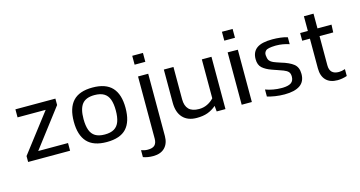

<svg xmlns="http://www.w3.org/2000/svg" viewBox="-91 -1078 3217 1718"><g transform="rotate(-15 1517.5 -218.5)"><path d="M443 0V-71.2H166.8L436.6 -425.1V-484.4H66.2V-409.9H326.7L54.2 -54.7V0Z M1021.6 -242.2Q1021.6 -368.1 963 -431.3Q904.4 -494.5 781.7 -494.5Q659 -494.5 600.6 -431.3Q542.3 -368.1 542.3 -242.2Q542.3 -116.7 600.6 -53.3Q659 10.1 781.7 10.1Q906.2 10.1 963.9 -52.6Q1021.6 -115.3 1021.6 -242.2ZM632.4 -242.2Q632.4 -336.9 667.3 -380.7Q702.2 -424.6 781.7 -424.6Q835.9 -424.6 869 -404.9Q902.1 -385.1 916.8 -344.7Q931.5 -304.2 931.5 -242.2Q931.5 -180.6 916.8 -139.9Q902.1 -99.3 869 -79.5Q835.9 -59.7 781.7 -59.7Q727.5 -59.7 694.6 -79.5Q661.8 -99.3 647.1 -139.9Q632.4 -180.6 632.4 -242.2Z M1299.2 -594.2V-676.5H1199.9V-594.2ZM1296.4 92.4V-484.4H1202.2V87.3Q1202.2 90.1 1202.2 92.8Q1201.7 132.4 1182.2 151.7Q1162.7 171 1118.1 171Q1088.2 171 1057.4 159.9V223.8Q1098.3 239 1149.4 239Q1220.1 239 1258.3 199.7Q1296.4 160.4 1296.4 92.4Z M1796 -52.8 1801 0H1882.4V-484.4H1793.2V-123.6Q1766.5 -95.1 1731.6 -78.4Q1696.7 -61.6 1655.3 -61.6Q1591.5 -61.6 1560.9 -92.8Q1530.3 -124.1 1530.3 -185.7V-484.4H1441.2V-177.8Q1441.2 -87.8 1486.7 -38.8Q1532.2 10.1 1615.8 10.1Q1674.6 10.1 1716.9 -5.5Q1759.2 -21.1 1796 -52.8Z M2129.6 -594.2V-676.5H2030.8V-594.2ZM2126.8 0V-484.4L2032.6 -485.3V0Z M2620.9 -128.2Q2620.9 -190.3 2582.5 -220.8Q2544.1 -251.4 2466.9 -273.9Q2423.3 -288.1 2403 -296.9Q2382.8 -305.6 2371.1 -319.4Q2359.4 -333.2 2357.1 -357.1Q2348.8 -392.5 2369 -411.8Q2378.2 -422.3 2401.4 -426.9Q2424.6 -431.5 2458.6 -432.4Q2463.2 -432.4 2467.4 -432.4Q2497.2 -432.4 2528 -427.2Q2558.8 -421.9 2587.8 -412.2V-476.6Q2562 -485.3 2523.9 -489.9Q2485.8 -494.5 2447.2 -494.5Q2348.8 -494.5 2303.5 -461.4Q2258.3 -428.3 2258.3 -362.1Q2258.3 -307.4 2289.3 -279.9Q2320.3 -252.3 2373.2 -233.9Q2387.9 -228.9 2397.5 -225.2Q2404.9 -222.4 2416.8 -218.8Q2454.5 -205.9 2474.7 -198.1Q2504.6 -186.6 2517.9 -171.4Q2531.2 -156.2 2531.2 -128.2Q2531.2 -90.1 2507.4 -71.9Q2483.5 -53.8 2430.1 -51.9Q2421.9 -51.9 2413.6 -51.9Q2379.1 -51.9 2340.5 -58.6Q2301.9 -65.3 2269.3 -77.7V-12.9Q2299.2 -3.2 2341.2 3.4Q2383.3 10.1 2429.2 10.1Q2522.5 10.1 2571.7 -23.7Q2620.9 -57.4 2620.9 -128.2Z M3007.4 -5.1V-68.9Q2975.6 -57.9 2949.9 -57.9Q2864.4 -57.9 2864.4 -142V-413.1H2991.3L2994.5 -484.4H2864.4V-620.9H2775.3V-484.4H2704V-413.1H2775.3V-138.3Q2775.3 -66.6 2812.7 -28.3Q2850.2 10.1 2918.7 10.1Q2961.4 10.1 3007.4 -5.1Z"/></g></svg>

Font: Arad
Style: Regular
Weight: 400
Designer: Mohammad Darvishi
Version: Version 1.010;September 21, 2024;FontCreator 15.0.0.2992 64-